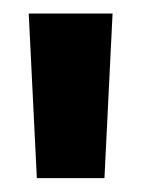

<svg xmlns="http://www.w3.org/2000/svg" viewBox="-20 -683 209 284"><path d="M134.5 -419.5H34.5L22.5 -663H146.5Z"/></svg>

Font: Anek Latin Condensed
Style: Bold
Weight: 700
Width: 3
Designer: Yesha Goshar
Foundry: Ek Type
Version: Version 1.003